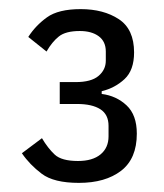

<svg xmlns="http://www.w3.org/2000/svg" viewBox="-20 -724 360 421"><path d="M111 -544H146Q180 -544 196 -557.5Q212 -571 212 -591V-611Q212 -633 196.5 -644.5Q181 -656 155 -656Q124 -656 109 -644Q94 -632 82 -611L42 -643Q58 -668 83 -686Q108 -704 157 -704Q207 -704 240.5 -682Q274 -660 274 -609Q274 -570 253 -550.5Q232 -531 203 -524V-518Q235 -514 257.5 -493Q280 -472 280 -431Q280 -376 245.5 -349.5Q211 -323 153 -323Q98 -323 71.5 -343Q45 -363 28 -388L72 -421Q85 -399 100 -385Q115 -371 151 -371Q183 -371 200.5 -385.5Q218 -400 218 -425V-448Q218 -473 200 -484.5Q182 -496 149 -496H111Z"/></svg>

Font: IBM Plex Sans Condensed
Style: Regular
Weight: 400
Width: 3
Designer: Mike Abbink, Paul van der Laan, Pieter van Rosmalen
Foundry: Bold Monday
Version: Version 3.201